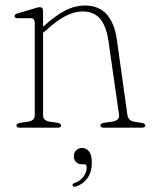

<svg xmlns="http://www.w3.org/2000/svg" viewBox="-20 -474 564 713"><path d="M140 -433V-374.5L141.5 -376Q185.5 -416 222 -434.8Q258.5 -453.5 295.5 -453.5Q347.5 -453.5 376.5 -420.5Q405.5 -387.5 414 -326.5L453 -48Q456 -25.5 479 -22L506.5 -17.5Q519.5 -15.5 519.5 -8Q519.5 0 507.5 0H365Q352.5 0 352.5 -8Q352.5 -15.5 366 -18L397.5 -22.5Q425 -27 422 -48L383 -320Q375 -376.5 352 -404Q329 -431.5 287 -431.5Q257.5 -431.5 224.8 -415.2Q192 -399 151.5 -362L140 -352V-45.5Q140 -26.5 163 -22.5L193.5 -18Q207 -15.5 207 -8Q207 0 194.5 0H52.5Q41 0 41 -8Q41 -15 54 -17.5L85.5 -22.5Q109 -26.5 109 -45.5V-390Q109 -406.5 93.5 -406.5H46Q34 -406.5 34 -414Q34 -421 46 -424.5L105.5 -442Q113 -444.5 118.5 -446Q124 -447.5 127 -447.5Q140 -447.5 140 -433ZM283.5 136Q270 136 262 127.5Q254 119 254 106.5Q254 93 263 84.2Q272 75.5 285 75.5Q300.5 75.5 310.8 88.5Q321 101.5 321 131Q321 165 304.5 187.8Q288 210.5 262 218.5Q253 221 250 215Q247.5 208.5 256 206Q277.5 198.5 289.8 182Q302 165.5 302 147.5Q302 136 292 136Z"/></svg>

Font: Fraunces 72pt Soft Thin
Style: Regular
Weight: 100
Version: Version 1.000;[b76b70a41]